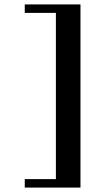

<svg xmlns="http://www.w3.org/2000/svg" viewBox="-20 -717 480 876"><path d="M93 100.2H235V-658.2H93V-696.8H347.2V138.8H93Z"/></svg>

Font: Wittgenstein
Style: Regular
Weight: 400
Designer: Jörg Drees
Foundry: Jörg Drees
Version: Version 1.003;Glyphs 3.1.2 (3151)